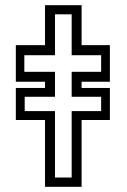

<svg xmlns="http://www.w3.org/2000/svg" viewBox="-20 -720 489 740"><path d="M153.5 0V-257.5H41V-381H153.5V-405H41V-546H153.5V-700H294.5V-546H403.5V-405H294.5V-381H403.5V-257.5H294.5V0ZM192 -35.8H256.2V-291.8H369.8V-347H256.2V-443.2H369.8V-507.2H256.2V-664.8H192V-507.2H73.8V-443.2H192V-347H75.2V-291.8H192Z"/></svg>

Font: Tourney Thin
Style: Regular
Weight: 100
Designer: Tyler Finck
Foundry: Etcetera Type Co
Version: Version 1.015